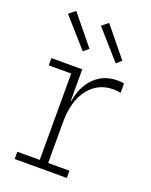

<svg xmlns="http://www.w3.org/2000/svg" viewBox="-147 -866 742 945"><g transform="rotate(20 224.0 -394.0)"><path d="M257.5 -788.5 382 -635.5 355.5 -612.5 224 -761.5ZM85 -788.5 210 -635.5 183 -612.5 51.5 -761.5ZM211 -38H322.5V0H49.5V-38H167V-490.5H49.5V-528.5H211ZM428 -484Q420.5 -486 411.8 -487.2Q403 -488.5 390 -488.5Q308.5 -488.5 259.8 -425.2Q211 -362 211 -250.5L199 -364H213.5Q221.5 -413 244.5 -452Q267.5 -491 305.2 -513.8Q343 -536.5 395 -536.5Q404.5 -536.5 411.8 -535.8Q419 -535 428 -533.5Z"/></g></svg>

Font: Hepta Slab Light
Style: Regular
Weight: 300
Designer: Michael LaGattuta
Foundry: Michael LaGattuta
Version: Version 1.102